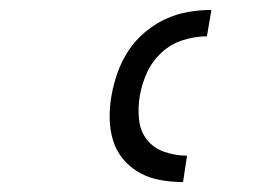

<svg xmlns="http://www.w3.org/2000/svg" viewBox="-20 -800 540 386"><path d="M348 -434Q325 -434 302.5 -438Q280 -442 261 -452.5Q242 -463 228 -479.5Q214 -496 207.5 -517Q201 -538 200.5 -561Q200 -584 204 -607Q208 -630 216 -653Q224 -676 237.5 -697Q251 -718 270.5 -734.5Q290 -751 312.5 -761.5Q335 -772 358.5 -776Q382 -780 405 -780L396 -727Q373 -727 348.5 -719.5Q324 -712 305 -694.5Q286 -677 275.5 -654Q265 -631 261 -607Q257 -583 259.5 -559.5Q262 -536 275.5 -519Q289 -502 311 -494.5Q333 -487 356 -487Z"/></svg>

Font: Iosevka Light Oblique
Style: Regular
Weight: 300
Italic angle: -9°
Monospace: yes
Designer: Belleve Invis
Foundry: Belleve Invis
Version: Version 32.5.0; ttfautohint (v1.8.4)